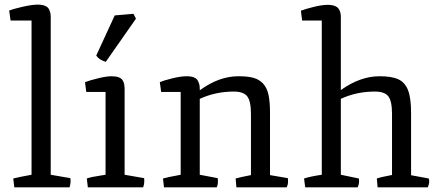

<svg xmlns="http://www.w3.org/2000/svg" viewBox="-20 -806 1894 826"><path d="M41.5 0 37.1 -38.1Q56.6 -43.5 115.7 -54.2V-717.8H25.4L19.5 -760.7Q35.2 -767.1 76.2 -776.6Q117.2 -786.1 142.1 -786.1Q161.1 -786.1 173.6 -781Q186 -775.9 190.7 -766.4Q195.3 -756.8 196.8 -749.8Q198.2 -742.7 198.2 -732.4V-54.2L282.7 -39.6Q285.6 -21.5 279.3 0Z M435.1 -540Q406.7 -548.3 394 -566.9L473.6 -739.7L554.2 -746.6L564.9 -725.6ZM357.9 0 353.5 -38.1Q364.3 -42 377.4 -44.7Q390.6 -47.4 409.9 -50.3Q429.2 -53.2 434.1 -54.2V-410.6H351.1L345.7 -452.6Q367.7 -460.9 403.3 -469.5Q439 -478 459.5 -478Q478.5 -478 490.7 -473.4Q502.9 -468.8 507.8 -460.2Q512.7 -451.7 514.2 -444.8Q515.6 -438 516.1 -428.2Q516.1 -426.8 516.1 -425.8V-54.2L600.1 -39.6Q602.5 -17.6 595.7 0Z M685.5 0 681.2 -38.1Q699.7 -43.5 757.3 -54.2V-410.6H673.3L667.5 -452.6Q683.1 -459.5 720.5 -468.8Q757.8 -478 782.7 -478Q801.8 -478 814 -473.1Q826.2 -468.3 831.1 -458.7Q835.9 -449.2 837.4 -442.9Q838.9 -436.5 839.4 -425.8V-417.5Q921.9 -478 1005.4 -478Q1045.4 -478 1070.3 -471.2Q1095.2 -464.4 1111.8 -446.5Q1128.4 -428.7 1135 -398.7Q1141.6 -368.7 1141.6 -320.8V-52.7L1218.3 -39.6Q1219.2 -35.6 1219.2 -25.4Q1219.2 -11.2 1212.9 0H997.1L993.7 -38.1Q1013.7 -43.9 1059.6 -52.7V-315.9Q1059.6 -371.1 1043.5 -391.6Q1027.3 -412.1 985.8 -412.1Q908.2 -412.1 839.4 -380.9V-54.2L916.5 -39.6Q917.5 -35.6 917.5 -25.4Q917.5 -9.8 912.1 0Z M1293 0 1288.1 -38.1Q1314.5 -46.9 1364.3 -54.2V-717.8H1279.8L1274.4 -759.8Q1292.5 -767.1 1328.9 -776.1Q1365.2 -785.2 1389.6 -785.2Q1408.7 -785.2 1421.1 -780Q1433.6 -774.9 1438.5 -765.9Q1443.4 -756.8 1444.8 -749.5Q1446.3 -742.2 1446.3 -732.4V-418.5Q1529.8 -478 1612.3 -478Q1665.5 -478 1693.8 -464.8Q1722.2 -451.7 1735.4 -418Q1748.5 -384.3 1748.5 -320.8V-52.2L1824.7 -38.1Q1830.1 -22.5 1820.3 0H1604.5L1601.1 -38.1Q1621.1 -44.9 1666.5 -53.2V-315.9Q1666.5 -371.1 1650.6 -391.6Q1634.8 -412.1 1592.8 -412.1Q1514.2 -412.1 1446.3 -380.9V-54.2L1523.9 -38.1Q1527.3 -17.1 1518.6 0Z"/></svg>

Font: Fjord
Style: One
Weight: 400
Designer: Viktoriya Grabowska
Foundry: Viktoriya Grabowska
Version: Version 1.002